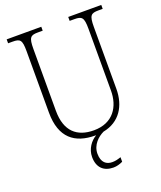

<svg xmlns="http://www.w3.org/2000/svg" viewBox="-168 -819 966 1152"><g transform="rotate(-20 315.5 -243.0)"><path d="M318 10H323C287 31 255 73 255 125C255 192 293 228 355 228C376 228 396 222 415 213V184C391 192 378 195 359 195C323 195 292 175 292 117C292 60 336 22 372 5C480 -16 532 -102 532 -210V-605C532 -679 544 -689 592 -689H619V-714H408V-689H438C486 -689 498 -679 498 -606V-211C498 -110 445 -22 321 -22C214 -22 146 -79 146 -210V-605C146 -679 158 -689 206 -689H236V-714H15V-689H43C92 -689 103 -679 103 -607V-214C103 -53 188 10 318 10Z"/></g></svg>

Font: Noto Serif Hebrew SemiCondensed ExtraLight
Style: Regular
Weight: 200
Width: 4
Designer: Monotype Design Team
Foundry: Monotype Imaging Inc.
Version: Version 2.004